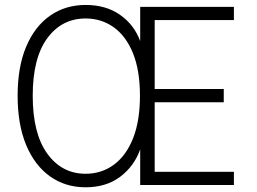

<svg xmlns="http://www.w3.org/2000/svg" viewBox="-20 -766 1064 795"><path d="M334.5 9.5Q250.5 9.5 187 -35.8Q123.5 -81 88.2 -165.8Q53 -250.5 53 -369.5Q53 -489 88.5 -573Q124 -657 187.5 -701.2Q251 -745.5 334.5 -745.5Q419 -745.5 477.2 -704.5Q535.5 -663.5 560.5 -596V-737.5H948.5V-683H620.5V-397.5H906.5V-342.5H620.5V-54.5H948.5V0H560.5V-147.5Q535.5 -77.5 477.5 -34Q419.5 9.5 334.5 9.5ZM334.5 -46.5Q400.5 -46.5 451.5 -84Q502.5 -121.5 531 -193.5Q559.5 -265.5 559.5 -369.5Q559.5 -474 530.8 -545.2Q502 -616.5 451 -653Q400 -689.5 334.5 -689.5Q236 -689.5 175.8 -607.8Q115.5 -526 115.5 -369.5Q115.5 -213 175.8 -129.8Q236 -46.5 334.5 -46.5Z"/></svg>

Font: Epilogue Light
Style: Regular
Weight: 300
Designer: Tyler Finck
Foundry: Etcetera Type Co
Version: Version 2.111; ttfautohint (v1.8.3)